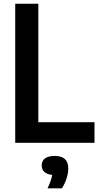

<svg xmlns="http://www.w3.org/2000/svg" viewBox="-20 -760 525 1022"><path d="M61 0V-740H184V-109.5H483V0ZM343.5 137Q343.5 161.5 334 190.5Q324.5 219.5 309.5 242.5H233Q253 200.5 258 171Q230 168 216 154.8Q202 141.5 202 120.5Q202 96.5 219.5 83.2Q237 70 272 70Q343.5 70 343.5 137Z"/></svg>

Font: Encode Sans Condensed SemiBold
Style: Regular
Weight: 600
Width: 3
Designer: Multiple Designers
Foundry: Impallari Type
Version: Version 2.000